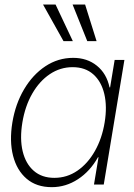

<svg xmlns="http://www.w3.org/2000/svg" viewBox="-20 -793 577 825"><path d="M202.6 11.2Q136.7 11.2 94.5 -24.9Q52.2 -61 36.1 -123.8Q20 -186.5 33.2 -267.1Q46.4 -346.7 83.5 -409.4Q120.6 -472.2 175 -508.3Q229.5 -544.4 294.4 -544.4Q354.5 -544.4 396.2 -510.7Q438 -477.1 450.7 -417.5H453.1L472.7 -535.6H514.6L425.8 0H383.8L403.3 -117.2H400.9Q367.2 -57.1 314.9 -22.9Q262.7 11.2 202.6 11.2ZM213.4 -28.8Q268.1 -28.8 312.7 -59.6Q357.4 -90.3 387.9 -144.3Q418.5 -198.2 429.7 -267.1Q440.9 -335.4 428.2 -389.2Q415.5 -442.9 380.9 -473.6Q346.2 -504.4 292 -504.4Q238.8 -504.4 194.1 -474.4Q149.4 -444.3 118.7 -390.9Q87.9 -337.4 76.2 -267.1Q64.5 -196.8 77.4 -143.1Q90.3 -89.4 125 -59.1Q159.7 -28.8 213.4 -28.8ZM252.9 -616.2 165 -773.4H218.8L293 -616.2ZM355 -616.2 292 -773.4H345.7L395 -616.2Z"/></svg>

Font: Inter Display Extra Light
Style: Italic
Weight: 200
Italic angle: -9.39999°
Designer: Rasmus Andersson
Foundry: rsms
Version: Version 4.000;git-4fc901f